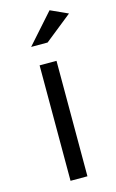

<svg xmlns="http://www.w3.org/2000/svg" viewBox="-117 -797 512 845"><g transform="rotate(-15 139.5 -374.5)"><path d="M95 0V-526H172V0ZM155 -614H80L200 -749L279 -713Z"/></g></svg>

Font: Kalaa
Style: Regular
Weight: 400
Version: Version 1.20 June 5, 2016